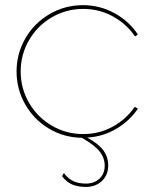

<svg xmlns="http://www.w3.org/2000/svg" viewBox="-20 -530 600 752"><path d="M44.9 -250Q44.9 -320.3 79.6 -380.1Q114.3 -439.9 174.3 -474.9Q234.4 -509.8 305.2 -509.8Q370.6 -509.8 427.7 -478.8Q484.9 -447.8 520 -395L508.8 -387.2Q475.1 -437 421.6 -466.1Q368.2 -495.1 306.2 -495.1Q239.3 -495.1 182.9 -462.2Q126.5 -429.2 93.8 -372.8Q61 -316.4 61 -250Q61 -183.6 93.8 -127.2Q126.5 -70.8 182.9 -37.8Q239.3 -4.9 306.2 -4.9Q368.2 -4.9 421.1 -33.7Q474.1 -62.5 507.8 -111.8L520 -104Q486.3 -55.2 434.3 -24.9Q382.3 5.4 321.8 8.8Q367.2 34.2 385.5 59.8Q403.8 85.4 403.8 118.2Q403.8 155.3 379.4 178.7Q355 202.1 315.9 202.1Q285.2 202.1 262.7 192.6Q240.2 183.1 223.1 160.2L230 147.9Q248.5 171.4 268.8 180.2Q289.1 189 316.9 189Q349.1 189 369.6 169.7Q390.1 150.4 390.1 119.1Q390.1 88.9 370.8 64Q351.6 39.1 300.8 9.8Q231 8.8 172.1 -26.1Q113.3 -61 79.1 -120.6Q44.9 -180.2 44.9 -250Z"/></svg>

Font: Human Sans Thin
Style: Regular
Weight: 100
Designer: Tim Radville
Foundry: Continuum
Version: Version 1.000;FEAKit 1.0